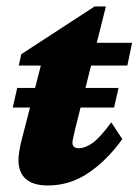

<svg xmlns="http://www.w3.org/2000/svg" viewBox="-20 -566 429 594"><path d="M358.4 -135.7Q311.5 -70.3 253.9 -31.2Q196.3 7.8 127.9 7.8Q83 7.8 60.1 -12.2Q37.1 -32.2 37.1 -71.3Q37.1 -82 39.6 -97.7Q42 -113.3 45.9 -128.9L106.4 -363.3H38.1L45.9 -398.4L272.5 -545.9H307.6L268.6 -390.6L211.9 -164.1Q208 -145.5 206.1 -137.7Q204.1 -129.9 204.1 -125Q204.1 -107.4 223.6 -107.4Q243.2 -107.4 266.1 -123.5Q289.1 -139.6 324.2 -187.5ZM219.7 -363.3 233.4 -433.6H388.7L374 -363.3ZM19.5 -233.4 33.2 -293.9H346.7L333 -233.4Z"/></svg>

Font: Crimson Pro Black
Style: Italic
Weight: 900
Italic angle: -12°
Designer: Jacques Le Bailly
Foundry: Baron von Fonthausen
Version: Version 1.003